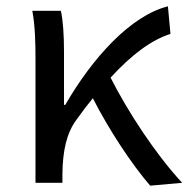

<svg xmlns="http://www.w3.org/2000/svg" viewBox="-20 -577 595 606"><path d="M555 0C472 -89 383 -225 329 -332C396 -405 458 -451 518 -470L510 -557C393 -528 272 -395 186 -246H182V-416C182 -464 179 -514 172 -543H82C91 -495 92 -438 92 -394V0H177V-28C178 -99 189 -156 222 -200C239 -224 256 -246 273 -267C324 -167 396 -58 454 9Z"/></svg>

Font: Noto Sans Mono CJK SC Regular
Style: Regular
Weight: 400
Designer: Ryoko NISHIZUKA (kana & ideographs); Paul D. Hunt (Latin, Greek & Cyrillic); Wenlong ZHANG (bopomofo); Sandoll Communica
Foundry: Adobe Systems Incorporated
Version: Version 1.005;PS 1.005;hotconv 1.0.96;makeotf.lib2.5.65012